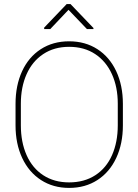

<svg xmlns="http://www.w3.org/2000/svg" viewBox="-20 -909 677 939"><path d="M405 -767 315 -861 226 -767H196V-774L306 -889H325L437 -772V-767ZM318 10Q240 10 180.5 -28.5Q121 -67 88.5 -136.5Q56 -206 56 -296V-401Q56 -491 88 -560.5Q120 -630 179.5 -668.5Q239 -707 318 -707Q397 -707 456.5 -668.5Q516 -630 548.5 -560.5Q581 -491 581 -401V-296Q581 -206 548.5 -136.5Q516 -67 456.5 -28.5Q397 10 318 10ZM318 -680Q245 -680 191.5 -644.5Q138 -609 110 -546Q82 -483 82 -402V-296Q82 -214 110 -150.5Q138 -87 191.5 -52Q245 -17 318 -17Q392 -17 446 -52Q500 -87 528 -150.5Q556 -214 556 -296V-402Q556 -483 527.5 -546Q499 -609 445.5 -644.5Q392 -680 318 -680Z"/></svg>

Font: FreesentationVF
Style: Regular
Weight: 400
Designer: glyphs from Roboto by Christian Robertson / Hangul glyphs from Noto Sans CJK(Source Han Sans) by Jang Soo-young and Kang
Foundry: PT&
Version: Version 2.001;Glyphs 3.3.1 (3343)